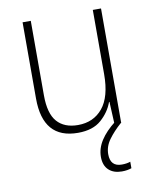

<svg xmlns="http://www.w3.org/2000/svg" viewBox="-84 -594 698 875"><g transform="rotate(-10 265.0 -156.0)"><path d="M243 10Q81 10 81 -177V-530H119V-185Q119 -101 152.5 -63Q186 -25 249 -25Q321 -25 363.5 -76.5Q406 -128 406 -233V-530H444V0H413L408 -104H406Q390 -59 351 -24.5Q312 10 243 10ZM409 218Q371 218 348.5 197Q326 176 326 136Q326 97 349.5 60.5Q373 24 418 -11L442 0Q407 31 384 62.5Q361 94 361 130Q361 187 414 187Q437 187 454 181V211Q446 214 434.5 216Q423 218 409 218Z"/></g></svg>

Font: Noto Sans Mono Condensed ExtraLight
Style: Regular
Weight: 200
Width: 3
Designer: Monotype Design Team
Foundry: Monotype Imaging Inc.
Version: Version 2.014; ttfautohint (v1.8.4.7-5d5b)